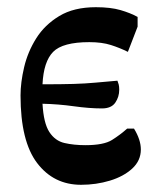

<svg xmlns="http://www.w3.org/2000/svg" viewBox="-20 -501 433 533"><path d="M205 12Q129 12 83 -48.5Q37 -109 37 -236Q37 -272 47 -314.5Q57 -357 80.5 -394.5Q104 -432 144.5 -456.5Q185 -481 246 -481Q287 -481 314.5 -473Q342 -465 362 -454V-427L335 -357Q313 -368 288 -376Q263 -384 228 -384Q154 -384 127.5 -357Q101 -330 98 -267Q151 -267 184 -268Q217 -269 244 -271.5Q271 -274 306 -277Q308 -272 309.5 -266.5Q311 -261 311 -252Q311 -232 300 -216Q289 -200 263 -200Q228 -200 185 -206Q142 -212 98 -213Q101 -159 117 -134.5Q133 -110 159 -104Q185 -98 217 -98Q268 -98 291 -112.5Q314 -127 333 -144H352Q371 -113 371 -86Q371 -55 347 -33Q323 -11 285 0.5Q247 12 205 12Z"/></svg>

Font: STIX Two Text
Style: Bold
Weight: 700
Designer: Ross Mills, John Hudson & Paul Hanslow, Tiro Typeworks Ltd; with prior portions MicroPress Inc., and Coen Hoffman.
Foundry: Tiro Typeworks Ltd
Version: Version 2.13 b171